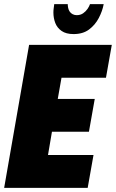

<svg xmlns="http://www.w3.org/2000/svg" viewBox="-25 -904 558 924"><path d="M-5 0 115 -688H513L485 -530H271L253 -428H431L403 -270H225L206 -158H425L397 0ZM329 -740Q293 -740 271.5 -755Q250 -770 241 -793.5Q232 -817 232 -844Q232 -855 233.5 -864.5Q235 -874 236 -884H301Q301 -880 301.5 -875.5Q302 -871 303 -866Q305 -856 310.5 -848Q316 -840 325 -835.5Q334 -831 344 -831Q362 -831 375 -840Q388 -849 396.5 -861.5Q405 -874 408 -884H474Q468 -851 450.5 -817.5Q433 -784 403.5 -762Q374 -740 329 -740Z"/></svg>

Font: Archivo ExtraCondensed Black
Style: Italic
Weight: 900
Width: 2
Italic angle: -10°
Designer: Hector Gatti
Foundry: Omnibus-Type
Version: Version 2.001